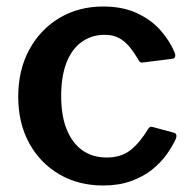

<svg xmlns="http://www.w3.org/2000/svg" viewBox="-20 -560 588 590"><path d="M297 -540Q357 -540 401 -519.5Q445 -499 473.5 -466.5Q502 -434 517 -398Q523 -380 507 -379L419 -368Q409 -366 405 -377Q392 -399 378 -416Q364 -433 346 -443Q328 -453 302 -453Q262 -453 231.5 -431.5Q201 -410 184.5 -368Q168 -326 168 -265Q168 -203 185.5 -161Q203 -119 234 -97.5Q265 -76 308 -76Q353 -76 382 -99.5Q411 -123 436 -165Q439 -169 442 -170Q445 -171 452 -169L515 -152Q525 -149 521 -135Q511 -112 492.5 -86Q474 -60 447 -38.5Q420 -17 382.5 -3.5Q345 10 297 10Q221 10 162 -24.5Q103 -59 69.5 -120.5Q36 -182 36 -263Q36 -345 70 -407.5Q104 -470 163 -505Q222 -540 297 -540Z"/></svg>

Font: Libre Franklin SemiBold
Style: Regular
Weight: 600
Designer: Pablo Impallari, Rodrigo Fuenzalida, Nhung Nguyen
Foundry: Impallari Type
Version: Version 3.000